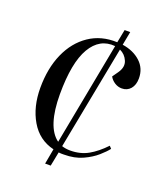

<svg xmlns="http://www.w3.org/2000/svg" viewBox="-126 -724 721 839"><g transform="rotate(20 235.0 -304.5)"><path d="M182 29 195 -42Q124 -59 86.5 -123Q49 -187 49 -275Q49 -366 79.5 -435Q110 -504 166 -542Q222 -580 297 -577L309 -638H335L323 -575Q375 -567 407.5 -537Q440 -507 440 -461Q440 -430 424.5 -412Q409 -394 384 -394Q366 -394 350.5 -404Q335 -414 327 -429L346 -456Q367 -486 356 -512.5Q345 -539 319 -551L226 -68Q244 -62 265 -62Q312 -62 348.5 -82.5Q385 -103 421 -141L431 -130Q419 -114 394 -92Q369 -70 332 -53Q295 -36 245 -36Q239 -36 232.5 -36Q226 -36 221 -37L208 29ZM203 -80 294 -558Q221 -565 180 -495Q139 -425 139 -278Q139 -203 155 -153Q171 -103 203 -80Z"/></g></svg>

Font: Literata 72pt
Style: Italic
Weight: 400
Italic angle: -2°
Designer: Latin by Veronika Burian and Jose Scaglione. Greek by Irene Vlachou. Cyrillic by Vera Evstafieva
Foundry: TypeTogether
Version: Version 3.002